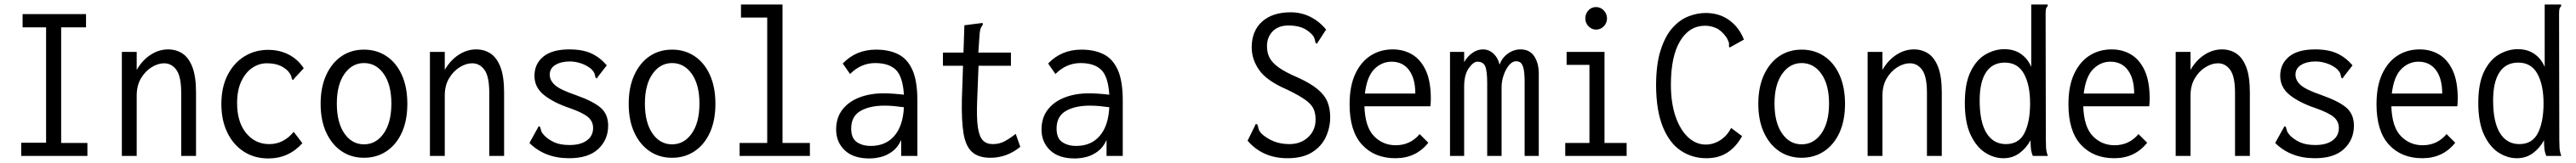

<svg xmlns="http://www.w3.org/2000/svg" viewBox="-20 -685 11290 716"><path d="M73 0V-58H182V-565H79V-623H357V-565H248V-57H363V0Z M514 0V-457H579V-378Q603 -420 639.5 -444Q676 -468 717 -468Q752 -468 779.5 -450Q807 -432 823 -390.5Q839 -349 839 -279V0H774V-277Q774 -349 753 -378Q732 -407 699 -407Q672 -407 644 -389.5Q616 -372 597.5 -340.5Q579 -309 579 -265V0Z M1156 11Q1095 11 1048.5 -19Q1002 -49 976 -103Q950 -157 950 -228Q950 -301 977 -354.5Q1004 -408 1050.5 -437Q1097 -466 1155 -466Q1206 -466 1246.5 -444.5Q1287 -423 1311 -385L1270 -341L1264 -333L1259 -338Q1258 -346 1255 -353.5Q1252 -361 1241 -374Q1222 -392 1200 -399.5Q1178 -407 1149 -407Q1115 -407 1085.5 -387Q1056 -367 1037.5 -328Q1019 -289 1019 -232Q1019 -149 1058.5 -100.5Q1098 -52 1160 -52Q1223 -52 1267 -106L1305 -56Q1245 11 1156 11Z M1575 8Q1519 8 1476.5 -21Q1434 -50 1409.5 -103Q1385 -156 1385 -229Q1385 -302 1409.5 -355.5Q1434 -409 1476.5 -438Q1519 -467 1575 -467Q1631 -467 1674 -438Q1717 -409 1741 -355.5Q1765 -302 1765 -229Q1765 -156 1741 -103Q1717 -50 1674 -21Q1631 8 1575 8ZM1575 -51Q1628 -51 1661.5 -99Q1695 -147 1695 -230Q1695 -313 1661.5 -360.5Q1628 -408 1575 -408Q1523 -408 1489.5 -360.5Q1456 -313 1456 -230Q1456 -147 1489 -99Q1522 -51 1575 -51Z M1864 0V-457H1929V-378Q1953 -420 1989.5 -444Q2026 -468 2067 -468Q2102 -468 2129.5 -450Q2157 -432 2173 -390.5Q2189 -349 2189 -279V0H2124V-277Q2124 -349 2103 -378Q2082 -407 2049 -407Q2022 -407 1994 -389.5Q1966 -372 1947.5 -340.5Q1929 -309 1929 -265V0Z M2474 10Q2420 10 2376.5 -7Q2333 -24 2300 -57L2336 -122L2341 -131L2347 -127Q2349 -119 2351.5 -110.5Q2354 -102 2365 -90Q2384 -71 2410 -59.5Q2436 -48 2476 -48Q2524 -48 2551.5 -68Q2579 -88 2579 -123Q2579 -152 2556.5 -171Q2534 -190 2477 -210Q2406 -234 2364 -267.5Q2322 -301 2322 -352Q2322 -404 2360.5 -436Q2399 -468 2475 -468Q2533 -468 2571 -450.5Q2609 -433 2639 -398L2601 -349L2595 -340L2589 -345Q2588 -353 2585.5 -361Q2583 -369 2572 -381Q2552 -398 2526.5 -406.5Q2501 -415 2477 -415Q2439 -415 2414 -400Q2389 -385 2389 -357Q2389 -332 2411.5 -311.5Q2434 -291 2504 -267Q2580 -240 2612.5 -211.5Q2645 -183 2645 -133Q2645 -72 2602 -31Q2559 10 2474 10Z M2925 8Q2869 8 2826.5 -21Q2784 -50 2759.5 -103Q2735 -156 2735 -229Q2735 -302 2759.5 -355.5Q2784 -409 2826.5 -438Q2869 -467 2925 -467Q2981 -467 3024 -438Q3067 -409 3091 -355.5Q3115 -302 3115 -229Q3115 -156 3091 -103Q3067 -50 3024 -21Q2981 8 2925 8ZM2925 -51Q2978 -51 3011.5 -99Q3045 -147 3045 -230Q3045 -313 3011.5 -360.5Q2978 -408 2925 -408Q2873 -408 2839.5 -360.5Q2806 -313 2806 -230Q2806 -147 2839 -99Q2872 -51 2925 -51Z M3221 0V-57H3342V-608H3227V-665H3409V-57H3529V0Z M3790 11Q3719 11 3681.5 -25Q3644 -61 3644 -116Q3644 -168 3671.5 -203.5Q3699 -239 3746 -257Q3793 -275 3851 -275Q3871 -275 3893.5 -273.5Q3916 -272 3941 -269Q3936 -349 3905.5 -378.5Q3875 -408 3815 -408Q3753 -408 3705 -360L3673 -406Q3731 -467 3819 -467Q3875 -467 3915.5 -447Q3956 -427 3978 -378.5Q4000 -330 4000 -243V0H3929V-70Q3914 -37 3890 -19.5Q3866 -2 3840 4.5Q3814 11 3790 11ZM3710 -120Q3710 -78 3734.5 -61Q3759 -44 3796 -44Q3861 -44 3899 -88Q3937 -132 3941 -214Q3920 -217 3898 -219Q3876 -221 3856 -221Q3791 -221 3750.5 -197.5Q3710 -174 3710 -120Z M4320 8Q4267 8 4239 -18Q4211 -44 4202 -100.5Q4193 -157 4195 -248L4200 -396H4112V-454H4202L4206 -574L4276 -583L4286 -584L4287 -577Q4282 -570 4278.5 -563Q4275 -556 4273 -539L4267 -454H4410V-396H4268L4262 -243Q4259 -168 4265 -126.5Q4271 -85 4287 -68.5Q4303 -52 4330 -52Q4360 -52 4383.5 -65Q4407 -78 4431 -97L4451 -40Q4420 -15 4387.5 -3.5Q4355 8 4320 8Z M4690 11Q4619 11 4581.5 -25Q4544 -61 4544 -116Q4544 -168 4571.5 -203.5Q4599 -239 4646 -257Q4693 -275 4751 -275Q4771 -275 4793.5 -273.5Q4816 -272 4841 -269Q4836 -349 4805.5 -378.5Q4775 -408 4715 -408Q4653 -408 4605 -360L4573 -406Q4631 -467 4719 -467Q4775 -467 4815.5 -447Q4856 -427 4878 -378.5Q4900 -330 4900 -243V0H4829V-70Q4814 -37 4790 -19.5Q4766 -2 4740 4.5Q4714 11 4690 11ZM4610 -120Q4610 -78 4634.5 -61Q4659 -44 4696 -44Q4761 -44 4799 -88Q4837 -132 4841 -214Q4820 -217 4798 -219Q4776 -221 4756 -221Q4691 -221 4650.5 -197.5Q4610 -174 4610 -120Z M5622 10Q5513 10 5447 -67L5479 -132L5483 -141L5490 -138Q5493 -130 5494.5 -121Q5496 -112 5507 -99Q5529 -78 5560 -65Q5591 -52 5630 -52Q5680 -52 5712.5 -82.5Q5745 -113 5745 -160Q5745 -188 5735.5 -208Q5726 -228 5698.5 -247.5Q5671 -267 5619 -292Q5531 -330 5498 -377Q5465 -424 5465 -477Q5465 -549 5510.5 -590Q5556 -631 5636 -631Q5682 -631 5722 -611Q5762 -591 5791 -555L5756 -501L5751 -493L5745 -496Q5743 -504 5741 -513Q5739 -522 5729 -534Q5707 -556 5683 -564.5Q5659 -573 5626 -573Q5582 -573 5557 -547.5Q5532 -522 5532 -482Q5532 -454 5543 -432Q5554 -410 5583 -389Q5612 -368 5668 -344Q5723 -319 5754 -293Q5785 -267 5797 -237.5Q5809 -208 5809 -170Q5809 -125 5790 -83.5Q5771 -42 5729.5 -16Q5688 10 5622 10Z M6095 10Q6003 10 5948.5 -49.5Q5894 -109 5894 -227Q5894 -307 5919 -360.5Q5944 -414 5986.5 -441Q6029 -468 6083 -468Q6131 -468 6168.5 -445.5Q6206 -423 6228 -375.5Q6250 -328 6250 -251Q6250 -242 6249.5 -234.5Q6249 -227 6248 -218H5959Q5962 -127 6001 -87Q6040 -47 6096 -47Q6160 -47 6201 -96L6239 -58Q6185 10 6095 10ZM5961 -274H6182Q6182 -340 6154.5 -377Q6127 -414 6078 -414Q6035 -414 6002.5 -381.5Q5970 -349 5961 -274Z M6334 0V-457H6396V-412Q6410 -437 6432 -452.5Q6454 -468 6478 -468Q6505 -468 6525 -449Q6545 -430 6551 -401Q6562 -431 6587.5 -449.5Q6613 -468 6643 -468Q6685 -468 6705 -435Q6725 -402 6723 -351V0H6661V-324Q6661 -366 6656 -385Q6651 -404 6643 -410Q6635 -416 6624 -416Q6607 -416 6592.5 -398.5Q6578 -381 6569 -354.5Q6560 -328 6560 -302V0H6497V-318Q6497 -375 6488 -394.5Q6479 -414 6454 -414Q6436 -414 6416 -385Q6396 -356 6396 -305V0Z M6839 0V-57H6945V-400H6845V-457H7011V-57H7108V0ZM6974 -555Q6955 -555 6941 -569.5Q6927 -584 6927 -604Q6927 -625 6940.5 -639.5Q6954 -654 6974 -654Q6994 -654 7008 -639Q7022 -624 7022 -604Q7022 -584 7008 -569.5Q6994 -555 6974 -555Z M7457 10Q7396 10 7346.5 -22.5Q7297 -55 7267.5 -125.5Q7238 -196 7237 -308Q7237 -401 7256.5 -463Q7276 -525 7307.5 -561Q7339 -597 7377.5 -612.5Q7416 -628 7454 -628Q7514 -628 7557.5 -596.5Q7601 -565 7622 -511L7568 -481L7559 -476L7556 -483Q7558 -491 7556 -498Q7554 -505 7546 -520Q7524 -551 7500.5 -561.5Q7477 -572 7452 -572Q7383 -572 7342.5 -505Q7302 -438 7302 -313Q7302 -232 7322.5 -173Q7343 -114 7377.5 -82Q7412 -50 7455 -50Q7488 -50 7518 -69Q7548 -88 7566 -123L7614 -87Q7587 -39 7549 -14.5Q7511 10 7457 10Z M7875 8Q7819 8 7776.5 -21Q7734 -50 7709.5 -103Q7685 -156 7685 -229Q7685 -302 7709.5 -355.5Q7734 -409 7776.5 -438Q7819 -467 7875 -467Q7931 -467 7974 -438Q8017 -409 8041 -355.5Q8065 -302 8065 -229Q8065 -156 8041 -103Q8017 -50 7974 -21Q7931 8 7875 8ZM7875 -51Q7928 -51 7961.5 -99Q7995 -147 7995 -230Q7995 -313 7961.5 -360.5Q7928 -408 7875 -408Q7823 -408 7789.5 -360.5Q7756 -313 7756 -230Q7756 -147 7789 -99Q7822 -51 7875 -51Z M8164 0V-457H8229V-378Q8253 -420 8289.5 -444Q8326 -468 8367 -468Q8402 -468 8429.5 -450Q8457 -432 8473 -390.5Q8489 -349 8489 -279V0H8424V-277Q8424 -349 8403 -378Q8382 -407 8349 -407Q8322 -407 8294 -389.5Q8266 -372 8247.5 -340.5Q8229 -309 8229 -265V0Z M8759 10Q8717 10 8678.5 -15Q8640 -40 8615 -93.5Q8590 -147 8590 -233Q8590 -319 8615.5 -371Q8641 -423 8681 -446Q8721 -469 8763 -469Q8806 -469 8836 -448Q8866 -427 8881 -391V-665H8953V-658Q8947 -652 8945.5 -645Q8944 -638 8944 -621L8945 -71Q8945 -53 8946 -35.5Q8947 -18 8954 0H8888Q8881 -17 8879.5 -34Q8878 -51 8878 -69Q8859 -34 8829 -12Q8799 10 8759 10ZM8770 -52Q8827 -52 8851.5 -101Q8876 -150 8876 -231Q8876 -312 8849 -361Q8822 -410 8765 -410Q8711 -410 8683 -367.5Q8655 -325 8655 -244Q8655 -149 8685 -100.5Q8715 -52 8770 -52Z M9245 10Q9153 10 9098.5 -49.5Q9044 -109 9044 -227Q9044 -307 9069 -360.5Q9094 -414 9136.5 -441Q9179 -468 9233 -468Q9281 -468 9318.5 -445.5Q9356 -423 9378 -375.5Q9400 -328 9400 -251Q9400 -242 9399.5 -234.5Q9399 -227 9398 -218H9109Q9112 -127 9151 -87Q9190 -47 9246 -47Q9310 -47 9351 -96L9389 -58Q9335 10 9245 10ZM9111 -274H9332Q9332 -340 9304.5 -377Q9277 -414 9228 -414Q9185 -414 9152.5 -381.5Q9120 -349 9111 -274Z M9514 0V-457H9579V-378Q9603 -420 9639.5 -444Q9676 -468 9717 -468Q9752 -468 9779.5 -450Q9807 -432 9823 -390.5Q9839 -349 9839 -279V0H9774V-277Q9774 -349 9753 -378Q9732 -407 9699 -407Q9672 -407 9644 -389.5Q9616 -372 9597.5 -340.5Q9579 -309 9579 -265V0Z M10124 10Q10070 10 10026.5 -7Q9983 -24 9950 -57L9986 -122L9991 -131L9997 -127Q9999 -119 10001.5 -110.5Q10004 -102 10015 -90Q10034 -71 10060 -59.5Q10086 -48 10126 -48Q10174 -48 10201.5 -68Q10229 -88 10229 -123Q10229 -152 10206.5 -171Q10184 -190 10127 -210Q10056 -234 10014 -267.5Q9972 -301 9972 -352Q9972 -404 10010.5 -436Q10049 -468 10125 -468Q10183 -468 10221 -450.5Q10259 -433 10289 -398L10251 -349L10245 -340L10239 -345Q10238 -353 10235.5 -361Q10233 -369 10222 -381Q10202 -398 10176.5 -406.5Q10151 -415 10127 -415Q10089 -415 10064 -400Q10039 -385 10039 -357Q10039 -332 10061.5 -311.5Q10084 -291 10154 -267Q10230 -240 10262.5 -211.5Q10295 -183 10295 -133Q10295 -72 10252 -31Q10209 10 10124 10Z M10595 10Q10503 10 10448.5 -49.5Q10394 -109 10394 -227Q10394 -307 10419 -360.5Q10444 -414 10486.5 -441Q10529 -468 10583 -468Q10631 -468 10668.5 -445.5Q10706 -423 10728 -375.5Q10750 -328 10750 -251Q10750 -242 10749.5 -234.5Q10749 -227 10748 -218H10459Q10462 -127 10501 -87Q10540 -47 10596 -47Q10660 -47 10701 -96L10739 -58Q10685 10 10595 10ZM10461 -274H10682Q10682 -340 10654.5 -377Q10627 -414 10578 -414Q10535 -414 10502.5 -381.5Q10470 -349 10461 -274Z M11009 10Q10967 10 10928.5 -15Q10890 -40 10865 -93.5Q10840 -147 10840 -233Q10840 -319 10865.5 -371Q10891 -423 10931 -446Q10971 -469 11013 -469Q11056 -469 11086 -448Q11116 -427 11131 -391V-665H11203V-658Q11197 -652 11195.5 -645Q11194 -638 11194 -621L11195 -71Q11195 -53 11196 -35.5Q11197 -18 11204 0H11138Q11131 -17 11129.5 -34Q11128 -51 11128 -69Q11109 -34 11079 -12Q11049 10 11009 10ZM11020 -52Q11077 -52 11101.5 -101Q11126 -150 11126 -231Q11126 -312 11099 -361Q11072 -410 11015 -410Q10961 -410 10933 -367.5Q10905 -325 10905 -244Q10905 -149 10935 -100.5Q10965 -52 11020 -52Z"/></svg>

Font: Inconsolata SemiCondensed
Style: Regular
Weight: 400
Width: 4
Monospace: yes
Designer: Raph Levien, Cyreal, Brenton Simpson
Foundry: Raph Levien, Cyreal, Google
Version: Version 3.000; ttfautohint (v1.8.2.53-6de2)